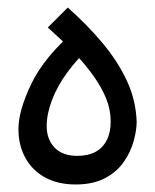

<svg xmlns="http://www.w3.org/2000/svg" viewBox="-20 -488 411 510"><path d="M181 2Q134 2 100 -16.5Q66 -35 47.5 -68.5Q29 -102 29 -145Q29 -194 63 -265Q97 -336 180 -408L171 -356L107 -415L160 -468Q212 -422 252.5 -373.5Q293 -325 317 -273.5Q341 -222 343 -165Q343 -142 335 -113Q327 -84 308.5 -57.5Q290 -31 258.5 -14.5Q227 2 181 2ZM185 -74Q214 -74 233.5 -84.5Q253 -95 263.5 -115.5Q274 -136 274 -165Q274 -196 262.5 -225Q251 -254 230 -284Q209 -314 178 -347L224 -367Q186 -333 159 -296Q132 -259 118 -222Q104 -185 104 -153Q104 -118 125 -96Q146 -74 185 -74Z"/></svg>

Font: Noto Sans Arabic Condensed
Style: Regular
Weight: 400
Width: 3
Designer: Monotype Design Team, Nadine Chahine, Nizar Qandah and Khaled Hosny
Foundry: Monotype Imaging Inc.
Version: Version 2.012